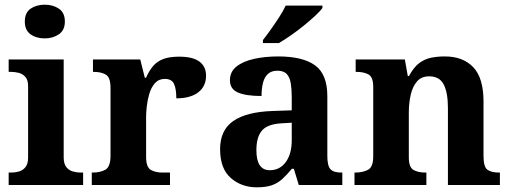

<svg xmlns="http://www.w3.org/2000/svg" viewBox="-20 -790 2181 820"><path d="M17 0V-53H29Q44 -53 60.5 -57.5Q77 -62 88.5 -75.9Q100 -89.8 100 -117.7V-422Q100 -448.9 88 -462Q76 -475 59.5 -479Q43 -483 29 -483H17V-536H252V-118Q252 -90 263.5 -76Q275 -62 292 -57.5Q309 -53 323 -53H335V0ZM171.1 -626Q135 -626 110.5 -643.5Q86 -661 86 -698Q86 -736 110.8 -753Q135.5 -770 171.5 -770Q206 -770 231.5 -753Q257 -736 257 -698Q257 -661 231.4 -643.5Q205.8 -626 171.1 -626Z M372 0V-53H375Q409 -53 430.5 -65.5Q452 -78 452 -125V-415Q452 -459 432.5 -471Q413 -483 380 -483H377V-536H579L598.5 -458H603.6Q617 -488 634 -508Q651 -528 677.5 -538Q704 -548 745 -548Q803.6 -548 831.8 -526.9Q860 -505.8 860 -467Q860 -421 826.5 -395.5Q793 -370 733 -370Q733 -411 723 -432Q713 -453 684 -453Q658 -453 642 -435Q626 -417 618 -390.5Q610 -364 607 -337Q604 -310 604 -293V-120Q604 -76 624 -64.5Q644 -53 674 -53H706V0Z M1077 10Q1011 10 965.5 -30Q920 -70 920 -153Q920 -234 976 -273Q1032 -312 1144 -316L1226 -318.8V-374Q1226 -407.6 1222 -433.3Q1218 -459 1205 -473.5Q1192 -488 1164.5 -488Q1139 -488 1124 -474Q1109 -460 1103 -435.5Q1097 -411 1097 -380Q1030 -380 996 -395Q962 -410 962 -447Q962 -483.8 990 -505.9Q1018 -528 1064.9 -538.5Q1111.8 -549 1167.8 -549Q1273 -549 1325.5 -511Q1378 -473 1378 -379.3V-124Q1378 -82.6 1391 -67.8Q1404 -53 1438 -53H1442V0H1256L1235 -69H1226.4Q1204 -42 1184.5 -24.5Q1165 -7 1140 1.5Q1115 10 1077 10ZM1132.2 -63Q1175.2 -63 1200.6 -98Q1226 -133 1226 -191V-266L1180.8 -263.2Q1120.9 -259.5 1097.9 -231.4Q1075 -203.3 1075 -148.8Q1075 -63 1132.2 -63ZM1103 -619Q1118 -638 1136.5 -664Q1155 -690 1172.5 -717Q1190 -744 1200 -766H1357V-756Q1348 -743 1326.5 -723Q1305 -703 1278 -681Q1251 -659 1223 -639.5Q1195 -620 1171 -606H1103Z M1494 0V-53H1496Q1530 -53 1552 -65Q1574 -77 1574 -122V-418.4Q1574 -460.2 1554.5 -471.6Q1535 -483 1502 -483H1499V-536H1709L1721.7 -465H1726.5Q1747 -503 1770.5 -520.5Q1794 -538 1821.3 -543.5Q1848.7 -549 1879.9 -549Q1957 -549 2001 -503.2Q2045 -457.4 2045 -356V-123.8Q2045 -77.6 2061.5 -65.3Q2078 -53 2112 -53H2115V0H1893V-329Q1893 -394 1875.1 -429Q1857.3 -464 1812.8 -464Q1780 -464 1761.2 -442.5Q1742.3 -420.9 1734.2 -385.5Q1726 -350.1 1726 -309V-118Q1726 -76 1745.5 -64.5Q1765 -53 1798 -53H1801V0Z"/></svg>

Font: Noto Serif Vithkuqi
Style: Regular
Weight: 400
Version: Version 1.005